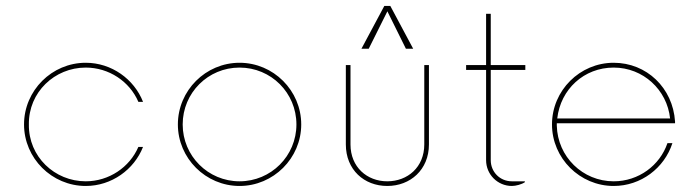

<svg xmlns="http://www.w3.org/2000/svg" viewBox="-20 -615 2339 643"><path d="M267.1 7.8C353.5 7.8 429.2 -46.9 459 -123H443.4C414.1 -54.7 344.7 -7.8 267.1 -7.8C163.1 -7.8 75.2 -90.3 76.7 -198.2C75.2 -306.2 163.1 -388.7 267.1 -388.7C344.7 -388.7 414.1 -342.3 443.4 -273.9H459C429.2 -350.1 353.5 -404.8 267.1 -404.8C153.8 -404.8 60.5 -312 60.5 -198.2C60.5 -85 153.8 7.8 267.1 7.8Z M782.2 7.8C895.5 7.8 988.8 -85 988.8 -198.2C988.8 -312 895.5 -404.8 782.2 -404.8C668.9 -404.8 575.7 -312 575.7 -198.2C575.7 -85 668.9 7.8 782.2 7.8ZM782.2 -7.8C676.8 -7.8 591.8 -92.8 591.8 -198.2C591.8 -304.2 676.8 -388.7 782.2 -388.7C887.7 -388.7 972.7 -304.2 972.7 -198.2C972.7 -92.8 887.7 -7.8 782.2 -7.8Z M1190.4 -451.7H1214.8L1277.3 -577.1L1339.4 -451.7H1363.8L1287.1 -595.2H1267.1ZM1276.9 7.8C1354 7.8 1416.5 -46.4 1416.5 -131.3V-397H1400.9V-131.3C1400.9 -55.2 1345.2 -7.8 1276.9 -7.8C1209.5 -7.8 1153.8 -55.2 1153.8 -131.3V-397H1138.2V-131.3C1138.2 -46.4 1199.7 7.8 1276.9 7.8Z M1739.3 -380.9V-397H1623.5V-568.8H1607.9V-397H1541V-380.9H1607.9V-78.6C1607.9 -30.8 1646.5 7.8 1694.3 7.8C1707.5 7.8 1727.5 2.4 1737.8 -4.9V-7.8H1694.3C1654.3 -7.8 1623.5 -39.1 1623.5 -78.6V-380.9Z M2240.7 -202.1V-208C2233.4 -320.8 2145.5 -404.8 2035.2 -404.8C1921.9 -404.8 1828.6 -312 1828.6 -198.2C1828.6 -85 1921.9 7.8 2035.2 7.8C2126.5 7.8 2205.1 -52.2 2231.9 -135.7H2215.3C2189.9 -61 2118.7 -7.8 2035.2 -7.8C1931.2 -7.8 1847.2 -90.3 1844.7 -194.3V-202.1ZM2035.2 -388.7C2133.8 -388.7 2213.9 -314.5 2224.1 -218.3H1846.2C1857.4 -316.4 1936 -388.7 2035.2 -388.7Z"/></svg>

Font: Now Thin
Style: Regular
Weight: 100
Designer: Alfredo Marco Pradil
Foundry: Alfredo Marco Pradil
Version: Version 1.200;hotconv 1.0.109;makeotfexe 2.5.65596